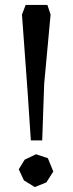

<svg xmlns="http://www.w3.org/2000/svg" viewBox="-20 -739 294 778"><path d="M92 -365 69 -680 84 -719H172L185 -680L159 -399L151 -170H105ZM80 -92 126 -114 174 -98 196 -44 168 0 121 19 77 -8 56 -53Z"/></svg>

Font: Alike Angular
Style: Regular
Weight: 400
Designer: Sveta Sebyakina
Foundry: Cyreal (www.cyreal.org)
Version: Version 1.300; ttfautohint (v1.8.4.7-5d5b)